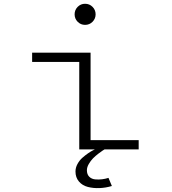

<svg xmlns="http://www.w3.org/2000/svg" viewBox="-20 -772 890 992"><path d="M419.5 -643.5Q397 -643.5 381.2 -659.5Q365.5 -675.5 365.5 -698Q365.5 -720.5 381.2 -736.5Q397 -752.5 419.5 -752.5Q442.5 -752.5 458.2 -736.5Q474 -720.5 474 -698Q474 -675.5 458.2 -659.5Q442.5 -643.5 419.5 -643.5ZM448 -48H696.5V0H520Q516.5 2 510.2 6Q504 10 488.2 22Q472.5 34 460.5 46.2Q448.5 58.5 438.8 75.2Q429 92 429 107.5Q429 129 441 141Q453 153 471.8 154.8Q490.5 156.5 507.8 154.2Q525 152 540.5 147L558 189Q526.5 198.5 494.2 199.8Q462 201 433.8 193.8Q405.5 186.5 387.8 165.8Q370 145 370 114Q370 94.5 380.2 75.5Q390.5 56.5 405.2 43.5Q420 30.5 434.8 20.2Q449.5 10 460 5L470 0H389.5V-452H146V-500H448Z"/></svg>

Font: League Mono Wide UltraLight
Style: Regular
Weight: 200
Width: 8
Designer: Tyler Finck
Foundry: The League of Moveable Type / Tyler Finck
Version: Version 2.210